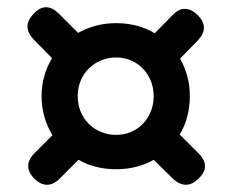

<svg xmlns="http://www.w3.org/2000/svg" viewBox="-20 -639 640 531"><path d="M529 -215Q547 -197 547 -179.5Q547 -162 529 -145Q512 -128 494 -128Q476 -128 458 -145L405 -197Q382 -184 356 -177.5Q330 -171 301 -171Q272 -171 246 -177.5Q220 -184 197 -197L145 -145Q128 -128 110 -128Q92 -128 75 -145Q58 -162 58 -180Q58 -198 75 -215L125 -265Q111 -288 103 -315.5Q95 -343 95 -373Q95 -402 102.5 -428.5Q110 -455 124 -478L73 -530Q56 -548 56 -565.5Q56 -583 73 -601Q90 -619 107.5 -619Q125 -619 143 -601L196 -548Q219 -561 245.5 -568Q272 -575 301 -575Q331 -575 358 -568Q385 -561 408 -547L457 -597Q474 -615 492 -614.5Q510 -614 527 -597Q544 -580 544 -562.5Q544 -545 527 -527L478 -477Q491 -454 498 -428Q505 -402 505 -373Q505 -344 498 -317Q491 -290 477 -267ZM301 -266Q323 -266 342 -274Q361 -282 375 -296.5Q389 -311 397 -330.5Q405 -350 405 -373Q405 -396 397 -415.5Q389 -435 375 -449.5Q361 -464 342 -472Q323 -480 301 -480Q279 -480 259.5 -472Q240 -464 225.5 -449.5Q211 -435 203 -415.5Q195 -396 195 -373Q195 -350 203 -330.5Q211 -311 225.5 -296.5Q240 -282 259.5 -274Q279 -266 301 -266Z"/></svg>

Font: Maple Mono ExtraBold
Style: Regular
Weight: 800
Monospace: yes
Designer: subframe7536
Version: Version 7.000